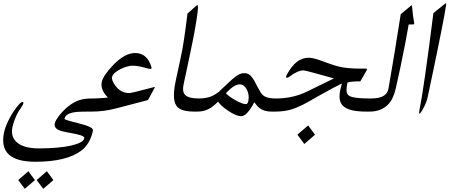

<svg xmlns="http://www.w3.org/2000/svg" viewBox="-116 -755 2858 1215"><path d="M221.7 384.8 157.7 439.9 116.2 384.3 180.7 328.6ZM105 384.8 40.5 439.9 -0.5 384.3 63.5 328.6ZM446.8 -48.8Q418.9 -48.8 392.6 -48.1Q366.2 -47.4 345 -43Q323.7 -38.6 309.6 -29.3Q295.4 -20 292 -2.9Q290.5 2.9 383.8 25.9Q477.1 48.8 472.2 71.3Q454.1 156.2 398.9 197.8Q305.7 268.6 107.4 268.6Q-129.9 268.6 -90.3 82.5Q-85.9 62 -76.2 37.8Q-66.4 13.7 -53.5 -10.5Q-40.5 -34.7 -24.9 -57.1Q-9.3 -79.6 5.9 -96.2Q18.1 -109.9 26.9 -109.9Q33.7 -109.9 31.7 -101.1Q31.2 -97.2 28.6 -92Q25.9 -86.9 21 -79.6Q-1.5 -48.3 -15.6 -16.4Q-29.8 15.6 -37.1 48.3Q-43.9 80.6 -35.9 105.7Q-27.8 130.9 -6.3 148.4Q15.1 166 49.3 175Q83.5 184.1 128.4 184.1Q191.9 184.1 243.9 179.4Q295.9 174.8 333.5 166.3Q371.1 157.7 392.8 146Q414.6 134.3 417.5 119.6Q418.9 113.8 411.6 108.9Q404.3 104 391.6 100.1Q378.9 96.2 363 92.8Q347.2 89.4 330.8 86.4Q314.5 83.5 299.6 80.6Q284.7 77.6 274.4 74.7Q223.1 60.1 230.5 26.4Q232.4 15.6 241.9 0.2Q251.5 -15.1 265.1 -31.7Q278.8 -48.3 295.2 -64Q311.5 -79.6 327.6 -90.8Q341.8 -101.1 356.7 -108.9Q371.6 -116.7 387.7 -121.8Q403.8 -127 422.6 -129.4Q441.4 -131.8 464.4 -131.8H478.5Q485.4 -131.8 486.1 -119.1Q486.8 -106.4 483.4 -90.3Q481.4 -82.5 479 -75.2Q476.6 -67.9 473.9 -62Q471.2 -56.2 467.8 -52.5Q464.4 -48.8 460.9 -48.8Z M856.9 -189 820.8 -122.1 624 -70.3Q583 -59.6 544.7 -54.2Q506.3 -48.8 463.4 -48.8H449.2Q445.8 -48.8 444.1 -52.5Q442.4 -56.2 442.1 -62Q441.9 -67.9 442.4 -75.2Q442.9 -82.5 444.8 -90.3Q448.2 -106.4 454.3 -119.1Q460.4 -131.8 467.3 -131.8H472.2Q476.6 -131.8 488.3 -132.3Q500 -132.8 514.4 -133.5Q528.8 -134.3 543.5 -135.3Q558.1 -136.2 566.9 -137.7Q518.1 -187 527.8 -235.4Q536.6 -276.9 600.6 -343.8Q637.2 -381.8 671.9 -400.6Q706.5 -419.4 738.8 -419.4Q805.7 -419.4 834.5 -352.1Q844.2 -329.6 842.8 -323.7Q841.8 -318.8 835 -318.8Q830.6 -318.8 823.5 -320.6Q816.4 -322.3 805.7 -325.2Q780.8 -332.5 760.3 -335.9Q739.7 -339.4 722.2 -339.4Q706.1 -339.4 685.1 -333Q664.1 -326.7 644.5 -316.7Q625 -306.6 610.6 -294.2Q596.2 -281.7 593.3 -269Q588.4 -245.6 616.2 -210Q649.9 -166 702.6 -166Q716.3 -166 851.6 -202.1Q862.3 -205.1 862.8 -205.1Q863.3 -203.1 863.3 -201.7Q862.8 -200.7 861.3 -197.5Q859.9 -194.3 856.9 -189Z M1115.2 -48.8Q1083 -48.8 1060.5 -53Q1038.1 -57.1 1023.2 -65.4Q1008.3 -73.7 1000.2 -85.9Q992.2 -98.1 988.3 -114.7Q982.9 -137.7 985.1 -171.1Q987.3 -204.6 997.6 -252L1027.3 -389.2Q1038.6 -439.5 1048.8 -508.1Q1059.1 -576.7 1070.3 -668.9L1122.6 -715.8Q1129.9 -722.2 1133.3 -722.2Q1136.7 -722.2 1136.7 -708.7Q1136.7 -695.3 1133.8 -672.6Q1130.9 -649.9 1126.2 -620.1Q1121.6 -590.3 1115.7 -558.1Q1109.9 -525.9 1103 -492.9Q1096.2 -460 1090.3 -430.7L1045.9 -221.2Q1041 -198.7 1043 -182.1Q1044.9 -165.5 1055.9 -154.3Q1066.9 -143.1 1088.1 -137.5Q1109.4 -131.8 1142.1 -131.8H1147Q1150.4 -131.8 1152.3 -128.4Q1154.3 -125 1154.5 -119.1Q1154.8 -113.3 1154.1 -105.7Q1153.3 -98.1 1151.9 -90.3Q1149.9 -82.5 1147.5 -75.2Q1145 -67.9 1142.3 -62Q1139.6 -56.2 1136.2 -52.5Q1132.8 -48.8 1129.4 -48.8Z M1604 -48.8Q1583 -48.8 1566.9 -52.5Q1550.8 -56.2 1537.6 -63.7Q1524.4 -71.3 1513.9 -82.5Q1503.4 -93.8 1493.7 -108.4Q1446.3 -19.5 1411.1 -19.5Q1377.9 -19.5 1326.2 -55.2Q1279.3 -87.4 1264.2 -111.8Q1248.5 -96.2 1233.6 -84.2Q1218.8 -72.3 1203.1 -64.5Q1187.5 -56.6 1169.9 -52.7Q1152.3 -48.8 1131.8 -48.8H1117.7Q1114.3 -48.8 1112.5 -52.5Q1110.8 -56.2 1110.6 -62Q1110.4 -67.9 1110.8 -75.2Q1111.3 -82.5 1113.3 -90.3Q1116.7 -106.4 1122.8 -119.1Q1128.9 -131.8 1135.7 -131.8H1140.6Q1163.1 -131.8 1180.4 -134.5Q1197.8 -137.2 1212.9 -142.3Q1228 -147.5 1241.5 -155.3Q1254.9 -163.1 1268.6 -173.3Q1272 -177.2 1283.4 -188Q1294.9 -198.7 1307.9 -210.9Q1320.8 -223.1 1333 -234.4Q1345.2 -245.6 1350.6 -250.5Q1395.5 -292 1427.7 -292Q1446.3 -292 1458.3 -284.9Q1470.2 -277.8 1480.7 -263.4Q1491.2 -249 1502.4 -226.6Q1513.7 -204.1 1531.7 -173.3Q1537.6 -163.1 1545.2 -155.3Q1552.7 -147.5 1564.2 -142.3Q1575.7 -137.2 1591.8 -134.5Q1607.9 -131.8 1630.9 -131.8H1635.7Q1642.6 -131.8 1643.3 -119.1Q1644 -106.4 1640.6 -90.3Q1638.7 -82.5 1636.2 -75.2Q1633.8 -67.9 1631.1 -62Q1628.4 -56.2 1625 -52.5Q1621.6 -48.8 1618.2 -48.8ZM1453.1 -108.4Q1454.1 -110.8 1454.6 -113Q1455.1 -115.2 1455.6 -117.7Q1459.5 -135.3 1456.8 -153.8Q1454.1 -172.4 1446.5 -187.3Q1439 -202.1 1427.5 -211.7Q1416 -221.2 1401.4 -221.2Q1366.2 -221.2 1314 -166Q1316.4 -161.1 1324.5 -154.1Q1332.5 -147 1343.8 -139.4Q1355 -131.8 1368.2 -124Q1381.3 -116.2 1394.3 -110.1Q1407.2 -104 1419.2 -100.1Q1431.2 -96.2 1439.5 -96.2Q1449.2 -96.2 1453.1 -108.4Z M2204.1 -48.8Q2146.5 -48.8 2110.4 -57.6Q2074.2 -66.4 2055.7 -84Q2037.1 -101.6 2033.7 -127.9Q2030.3 -154.3 2038.1 -189.5Q2041.5 -205.6 2047.4 -226.6Q2021.5 -214.4 1985.6 -195.1Q1949.7 -175.8 1901.9 -148.9Q1870.6 -130.9 1845.5 -116.5Q1820.3 -102.1 1798.1 -91.1Q1775.9 -80.1 1755.6 -72Q1735.4 -64 1714.4 -58.8Q1693.4 -53.7 1670.7 -51.3Q1647.9 -48.8 1620.6 -48.8H1606.4Q1603 -48.8 1601.3 -52.5Q1599.6 -56.2 1599.4 -62Q1599.1 -67.9 1599.6 -75.2Q1600.1 -82.5 1602.1 -90.3Q1603.5 -98.1 1606.2 -105.7Q1608.9 -113.3 1611.6 -119.1Q1614.3 -125 1617.7 -128.4Q1621.1 -131.8 1624.5 -131.8H1629.4Q1658.7 -131.8 1684.6 -134.8Q1710.4 -137.7 1735.1 -143.3Q1759.8 -148.9 1783.2 -157.2Q1806.6 -165.5 1829.6 -176.8Q1853 -188 1894.5 -208.7Q1936 -229.5 1997.1 -258.8Q1996.1 -259.3 1982.4 -262.9Q1968.8 -266.6 1948.7 -272.2Q1928.7 -277.8 1905 -284.4Q1881.3 -291 1860.4 -296.6Q1839.4 -302.2 1824 -305.9Q1808.6 -309.6 1804.7 -309.6Q1768.1 -309.6 1715.8 -270Q1707 -262.7 1699.7 -262.7Q1692.9 -262.7 1694.8 -272.5Q1694.8 -273.4 1699.7 -283.2Q1756.3 -389.6 1836.4 -389.6Q1864.3 -389.6 1911.6 -372.6Q1945.8 -359.9 1974.4 -350.1Q2002.9 -340.3 2027.3 -334Q2054.7 -327.1 2089.1 -324Q2123.5 -320.8 2164.6 -320.8H2195.3Q2202.6 -320.8 2204.8 -319.6Q2207 -318.4 2206.1 -314.5Q2205.1 -309.6 2200.2 -302.7L2164.1 -240.2Q2103.5 -240.2 2082.5 -232.4Q2072.8 -184.6 2079.6 -166Q2083 -157.2 2090.6 -150.9Q2098.1 -144.5 2115 -140.4Q2131.8 -136.2 2159.7 -134Q2187.5 -131.8 2231 -131.8H2235.8Q2239.3 -131.8 2241.2 -128.4Q2243.2 -125 2243.4 -119.1Q2243.7 -113.3 2242.9 -105.7Q2242.2 -98.1 2240.7 -90.3Q2238.8 -82.5 2236.3 -75.2Q2233.9 -67.9 2231.2 -62Q2228.5 -56.2 2225.1 -52.5Q2221.7 -48.8 2218.3 -48.8ZM1877.4 97.7 1809.6 156.2 1766.1 97.2 1834 38.6Z M2503.4 -619.6Q2505.9 -610.4 2504.4 -604.5Q2503.9 -602.1 2501.7 -601.1Q2499.5 -600.1 2491.7 -600.1H2470.2Q2461.4 -548.3 2449 -483.4Q2436.5 -418.5 2418.9 -334.5Q2418 -330.6 2415.8 -320.1Q2413.6 -309.6 2410.4 -295.4Q2407.2 -281.2 2403.8 -265.4Q2400.4 -249.5 2397.2 -235.4Q2394 -221.2 2391.6 -210Q2389.2 -198.7 2388.2 -193.8Q2380.9 -162.1 2368.4 -135.5Q2356 -108.9 2335.7 -89.6Q2315.4 -70.3 2287.4 -59.6Q2259.3 -48.8 2220.7 -48.8H2206.5Q2203.1 -48.8 2201.4 -52.5Q2199.7 -56.2 2199.5 -62Q2199.2 -67.9 2199.7 -75.2Q2200.2 -82.5 2202.1 -90.3Q2205.6 -106.4 2211.7 -119.1Q2217.8 -131.8 2224.6 -131.8H2229.5Q2283.2 -131.8 2309.3 -147Q2335.4 -162.1 2341.8 -191.9L2342.8 -196.8Q2363.3 -313.5 2382.1 -429.2Q2400.9 -544.9 2419.9 -665.5L2475.1 -710.9Q2487.3 -721.7 2489.7 -722.2Q2490.7 -720.7 2491.7 -711.7Q2492.7 -702.6 2494.1 -688.2Q2495.6 -673.8 2497.6 -656Q2499.5 -638.2 2503.4 -619.6Z M2589.8 -137.7Q2586.4 -122.1 2579.1 -104Q2571.8 -85.9 2563.7 -70.8Q2555.7 -55.7 2548.3 -45.7Q2541 -35.6 2537.6 -35.6Q2533.7 -35.6 2539.1 -63Q2565.4 -188 2626.5 -671.9L2694.8 -727.1Q2703.1 -733.9 2706.5 -734.9Q2708.5 -734.9 2705.1 -711.2Q2701.7 -687.5 2693.8 -646Q2686 -604.5 2674.8 -547.9Q2663.6 -491.2 2649.9 -424.8Q2636.2 -358.4 2620.8 -285.2Q2605.5 -211.9 2589.8 -137.7Z"/></svg>

Font: XB Kayhan
Style: Italic
Weight: 400
Italic angle: -12°
Designer: Behnam
Foundry: Irmug
Version: Version 7.300 2009